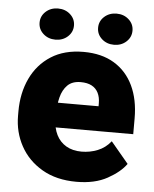

<svg xmlns="http://www.w3.org/2000/svg" viewBox="-52 -755 648 809"><g transform="rotate(5 272.0 -350.5)"><path d="M301.3 9.8Q216.3 9.8 156 -25.4Q95.7 -60.5 64 -118.7Q32.2 -176.8 32.2 -246.1V-264.6Q32.2 -342.3 61.5 -404.3Q90.8 -466.3 147 -502.2Q203.1 -538.1 284.2 -538.1Q360.8 -538.1 413.8 -506.1Q466.8 -474.1 494.6 -415.8Q522.5 -357.4 522.5 -277.8V-210.9H95.7V-315.4H366.7V-328.1Q366.7 -353.5 357.4 -372.1Q348.1 -390.6 329.8 -400.4Q311.5 -410.2 283.2 -410.2Q247.6 -410.2 227.5 -390.4Q207.5 -370.6 199.2 -337.6Q190.9 -304.7 190.9 -264.6V-246.1Q190.9 -208 205.3 -179.2Q219.7 -150.4 246.8 -134.5Q273.9 -118.7 311.5 -118.7Q347.2 -118.7 379.6 -131.6Q412.1 -144.5 435.1 -173.3L509.8 -84Q484.9 -48.8 431.9 -19.5Q378.9 9.8 301.3 9.8ZM408.7 -579.1Q377.9 -579.1 356.9 -598.1Q335.9 -617.2 335.9 -645Q335.9 -672.9 356.9 -691.9Q377.9 -710.9 408.7 -710.9Q439.5 -710.9 460.4 -691.9Q481.4 -672.9 481.4 -645Q481.4 -617.2 460.4 -598.1Q439.5 -579.1 408.7 -579.1ZM161.1 -579.1Q130.4 -579.1 109.4 -598.1Q88.4 -617.2 88.4 -645Q88.4 -672.9 109.4 -691.9Q130.4 -710.9 161.1 -710.9Q191.9 -710.9 212.9 -691.9Q233.9 -672.9 233.9 -645Q233.9 -617.2 212.9 -598.1Q191.9 -579.1 161.1 -579.1Z"/></g></svg>

Font: Heebo ExtraBold
Style: Regular
Weight: 800
Designer: Oded Ezer
Foundry: Ezer Type House
Version: Version 3.100